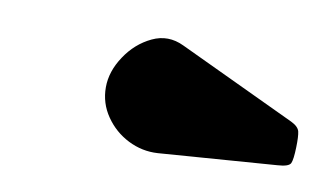

<svg xmlns="http://www.w3.org/2000/svg" viewBox="-35 -903 496 292"><g transform="rotate(10 213.0 -757.0)"><path d="M220 -670Q196 -668.5 174.2 -679.5Q152.5 -690.5 138.8 -710.5Q125 -730.5 125 -755Q125 -779.5 140.8 -803.2Q156.5 -827 180.8 -838.5Q205 -850 230 -838L411.5 -752.5Q423 -747 424.8 -739.5Q426.5 -732 426 -715.5Q425.5 -696.5 422.8 -690.5Q420 -684.5 402.5 -683.5Z"/></g></svg>

Font: Besley* Fatface
Style: Italic
Weight: 900
Italic angle: -13°
Designer: Owen Earl
Foundry: indestructible type*
Version: Version 3.000; ttfautohint (v1.8.3)